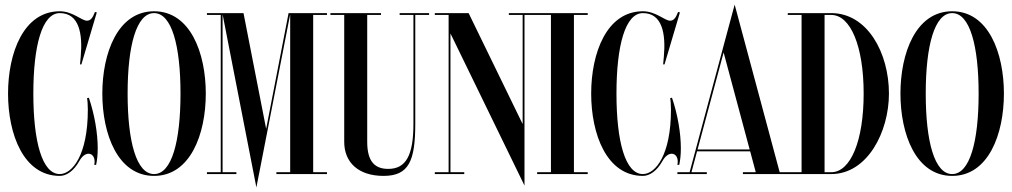

<svg xmlns="http://www.w3.org/2000/svg" viewBox="-20 -757 4401 835"><path d="M358.5 -330C360.5 -321 362 -301 362 -280C362 -82 294 0 240 0C163 0 125 -142 125 -350C125 -558 163 -700 240 -700C325 -700 340 -609 331 -510L328 -477H334L401 -703L393 -705C383 -679 374 -667 358 -667C335 -667 296 -708 240 -708C82 -708 15 -526 15 -350C15 -174 82 8 240 8C268.5 8 300.5 -12.5 325.5 -57.5C337.5 -79 352.5 -88.5 365 -88.5C383 -88.5 396 -70 390 -40H398C402.5 -60.5 405 -85 405 -112C405 -177.5 391.5 -258 366.5 -332Z M650 -708C492 -708 425 -526 425 -350C425 -174 492 8 650 8C808 8 875 -174 875 -350C875 -526 808 -708 650 -708ZM650 0C573 0 535 -142 535 -350C535 -558 573 -700 650 -700C727 -700 765 -558 765 -350C765 -142 727 0 650 0Z M1402 -692V-700H1235L1137.5 -196.5L1039 -700H880V-692H940V-8H880V0H1008V-8H948V-692H948.6L1095 58L1106.9 -3H1107L1241.4 -692H1242V-8H1182V0H1402V-8H1342V-692Z M1846 -700H1718V-692H1778V-219.5C1778 -82 1746 -22.5 1668.5 -22.5C1613.5 -22.5 1577 -50.5 1577 -140V-692H1637V-700H1417V-692H1477V-140C1477 -51 1538.5 8 1648 8C1758.5 8 1786 -57.5 1786 -219.5V-692H1846Z M2321 -700H2193V-692H2253V-217.4L2018 -700H1871V-692H1931V-8H1871V0H1999V-8H1939V-611.6L2261 50V-692H2321Z M2536 -700H2316V-692H2376V-8H2316V0H2536V-8H2476V-692H2536Z M2894.5 -330C2896.5 -321 2898 -301 2898 -280C2898 -82 2830 0 2776 0C2699 0 2661 -142 2661 -350C2661 -558 2699 -700 2776 -700C2861 -700 2876 -609 2867 -510L2864 -477H2870L2937 -703L2929 -705C2919 -679 2910 -667 2894 -667C2871 -667 2832 -708 2776 -708C2618 -708 2551 -526 2551 -350C2551 -174 2618 8 2776 8C2804.5 8 2836.5 -12.5 2861.5 -57.5C2873.5 -79 2888.5 -88.5 2901 -88.5C2919 -88.5 2932 -70 2926 -40H2934C2938.5 -60.5 2941 -85 2941 -112C2941 -177.5 2927.5 -258 2902.5 -332Z M3175 -737 3123 -544V-543.7L2979.1 -8H2925.9V0H3053.9V-8H2987.1L3011.5 -99H3242.4L3266.8 -8H3210.9V0H3430.9V-8H3370.8ZM3127 -528.8 3240.2 -107H3013.7Z M3595 -700H3406V-692H3466V-8H3406V0H3595C3753 0 3846 -184 3846 -350C3846 -526 3753 -700 3595 -700ZM3566 -8V-692H3595C3679.5 -692 3736 -555 3736 -350C3736 -145 3679.5 -8 3595 -8Z M4121 -708C3963 -708 3896 -526 3896 -350C3896 -174 3963 8 4121 8C4279 8 4346 -174 4346 -350C4346 -526 4279 -708 4121 -708ZM4121 0C4044 0 4006 -142 4006 -350C4006 -558 4044 -700 4121 -700C4198 -700 4236 -558 4236 -350C4236 -142 4198 0 4121 0Z"/></svg>

Font: Picaflor 48 pt
Style: Regular
Weight: 400
Designer: Ariel Martín Pérez
Foundry: Tunera Type Foundry
Version: Version 1.000;hotconv 1.0.109;makeotfexe 2.5.65596